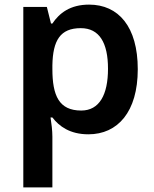

<svg xmlns="http://www.w3.org/2000/svg" viewBox="-20 -572 666 832"><path d="M366 -552C284 -552 237 -515 207 -470H201L183 -542H81V240H207V20C207 -6 203 -38 199 -63H207C236 -25 283 10 363 10C490 10 577 -87 577 -272C577 -457 493 -552 366 -552ZM330 -450C411 -450 448 -386 448 -274C448 -162 411 -93 332 -93C236 -93 207 -157 207 -273V-289C209 -397 241 -450 330 -450Z"/></svg>

Font: Noto Sans Bengali SemiBold
Style: Regular
Weight: 600
Designer: Jelle Bosma - Monotype Design Team
Foundry: Monotype Imaging Inc.
Version: Version 2.003